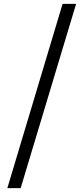

<svg xmlns="http://www.w3.org/2000/svg" viewBox="-20 -799 437 994"><path d="M304 -779H374L87 175H18Z"/></svg>

Font: Nebula Sans Medium
Style: Regular
Weight: 500
Designer: Paul D. Hunt for Adobe (as Source Sans)
Foundry: Nebula Entertainment & Broadcasting LLC
Version: Version 1.010